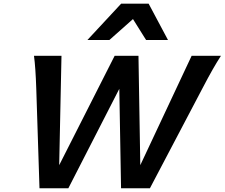

<svg xmlns="http://www.w3.org/2000/svg" viewBox="-20 -1003 1197 1023"><path d="M625 0 615.7 -529.8 344.2 0H190.4L173.3 -529.3Q169.4 -645 161.1 -705.6H307.6L295.4 -123L590.8 -705.6H717.8L727.5 -123L1001 -705.6H1157.2Q1135.7 -672.4 1113.5 -633.5Q1091.3 -594.7 1057.1 -529.3L778.8 0ZM445.8 -790 625.5 -983.4H772L875 -790H758.3L688.5 -901.4L563 -790Z"/></svg>

Font: Lesson One
Style: Bold Italic
Weight: 700
Italic angle: -14°
Designer: But Ko, Victor Gaultney, Annie Olsen, Julie Remington, Don Collingsworth, Eric Hays, Becca Hirsbrunner
Version: Version 1.100